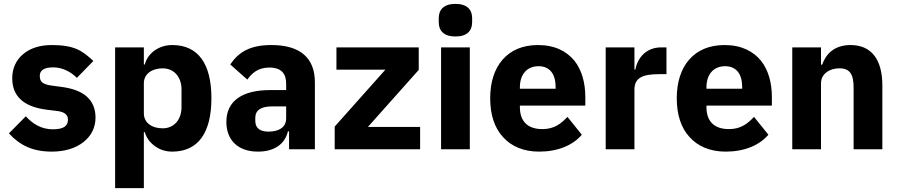

<svg xmlns="http://www.w3.org/2000/svg" viewBox="-20 -769 4628 989"><path d="M247 12C146 12 81 -22 26 -82L113 -170C150 -129 195 -103 252 -103C311 -103 330 -122 330 -153C330 -178 312 -192 277 -197L220 -204C102 -219 43 -273 43 -366C43 -417 63 -460 99 -490C134 -520 184 -537 247 -537C302 -537 343 -530 376 -516C408 -502 434 -480 461 -455L376 -368C343 -401 299 -422 255 -422C204 -422 185 -405 185 -378C185 -350 197 -336 240 -329L299 -321C414 -306 472 -253 472 -163C472 -112 450 -69 411 -38C371 -6 315 12 247 12Z M573 -525H721V-437H726C741 -496 799 -537 867 -537C1000 -537 1069 -442 1069 -263C1069 -84 1000 12 867 12C832 12 801 1 777 -17C752 -35 734 -60 726 -88H721V200H573ZM818 -108C874 -108 915 -150 915 -217V-308C915 -375 874 -417 818 -417C762 -417 721 -388 721 -340V-185C721 -137 762 -108 818 -108Z M1378 -537C1267 -537 1209 -500 1166 -437L1254 -359C1277 -391 1308 -421 1367 -421C1430 -421 1454 -389 1454 -338V-305H1371C1232 -305 1146 -252 1146 -141C1146 -49 1204 12 1309 12C1389 12 1447 -24 1463 -92H1469V0H1602V-345C1602 -470 1527 -537 1378 -537ZM1454 -159C1454 -111 1413 -91 1364 -91C1320 -91 1295 -108 1295 -147V-162C1295 -201 1324 -221 1382 -221H1454V-159Z M1704 0V-117L1965 -410H1713V-525H2137V-409L1875 -115H2144V0Z M2326 -581C2266 -581 2240 -611 2240 -654V-676C2240 -719 2266 -749 2326 -749C2386 -749 2412 -719 2412 -676V-654C2412 -611 2386 -581 2326 -581ZM2252 -525H2400V0H2252Z M2757 12C2677 12 2614 -15 2571 -63C2527 -110 2505 -179 2505 -263C2505 -346 2527 -414 2569 -462C2611 -510 2672 -537 2751 -537C2838 -537 2899 -505 2939 -456C2978 -407 2995 -340 2995 -269V-225H2658V-217C2658 -148 2694 -104 2774 -104C2835 -104 2870 -132 2903 -167L2977 -75C2930 -20 2853 12 2757 12ZM2754 -428C2694 -428 2658 -385 2658 -320V-312H2842V-321C2842 -385 2814 -428 2754 -428Z M3100 0V-525H3248V-411H3253C3258 -440 3272 -469 3294 -490C3316 -511 3346 -525 3387 -525H3413V-387H3376C3289 -387 3248 -368 3248 -307V0Z M3718 12C3638 12 3575 -15 3532 -63C3488 -110 3466 -179 3466 -263C3466 -346 3488 -414 3530 -462C3572 -510 3633 -537 3712 -537C3799 -537 3860 -505 3900 -456C3939 -407 3956 -340 3956 -269V-225H3619V-217C3619 -148 3655 -104 3735 -104C3796 -104 3831 -132 3864 -167L3938 -75C3891 -20 3814 12 3718 12ZM3715 -428C3655 -428 3619 -385 3619 -320V-312H3803V-321C3803 -385 3775 -428 3715 -428Z M4061 0V-525H4209V-436H4215C4234 -491 4278 -537 4361 -537C4469 -537 4525 -462 4525 -329V0H4377V-317C4377 -385 4359 -417 4304 -417C4280 -417 4257 -411 4239 -398C4221 -385 4209 -365 4209 -340V0Z"/></svg>

Font: Plexus Sans Bold
Style: Regular
Weight: 700
Version: Version 2.001;PS 002.001;hotconv 1.0.70;makeotf.lib2.5.58329